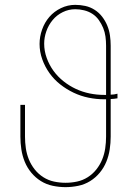

<svg xmlns="http://www.w3.org/2000/svg" viewBox="-20 -763 540 791"><path d="M250 8Q224 8 197.5 2.5Q171 -3 148.5 -17Q126 -31 109 -51.5Q92 -72 82 -96.5Q72 -121 68 -147.5Q64 -174 64 -200V-331H83V-200Q83 -176 86.5 -152Q90 -128 99 -106Q108 -84 123 -65Q138 -46 158.5 -33Q179 -20 202.5 -15Q226 -10 250 -10Q274 -10 297.5 -15Q321 -20 341.5 -33Q362 -46 377 -65Q392 -84 401 -106Q410 -128 413.5 -152Q417 -176 417 -200V-354H409Q377 -354 345 -360.5Q313 -367 283.5 -381Q254 -395 228.5 -415Q203 -435 184 -461.5Q165 -488 154 -519Q143 -550 143 -582Q143 -612 153.5 -641.5Q164 -671 183.5 -693.5Q203 -716 231 -729.5Q259 -743 290 -743Q311 -743 331.5 -738.5Q352 -734 370 -722.5Q388 -711 401 -694Q414 -677 422 -657.5Q430 -638 433 -617Q436 -596 436 -575V-373Q443 -373 450 -374Q457 -375 464 -377V-358Q457 -357 450 -356Q443 -355 436 -355V-200Q436 -174 432 -147.5Q428 -121 418 -96.5Q408 -72 391 -51.5Q374 -31 351.5 -17Q329 -3 302.5 2.5Q276 8 250 8ZM409 -372H417V-575Q417 -594 414.5 -612.5Q412 -631 405 -648Q398 -665 387 -680.5Q376 -696 360.5 -706Q345 -716 326.5 -720.5Q308 -725 290 -725Q263 -725 238.5 -713Q214 -701 197 -680.5Q180 -660 171 -634.5Q162 -609 162 -583Q162 -553 172.5 -524Q183 -495 200.5 -471Q218 -447 242 -428Q266 -409 293 -396.5Q320 -384 349.5 -378Q379 -372 409 -372Z"/></svg>

Font: Iosevka Thin
Style: Regular
Weight: 100
Monospace: yes
Designer: Belleve Invis
Foundry: Belleve Invis
Version: Version 32.5.0; ttfautohint (v1.8.4)